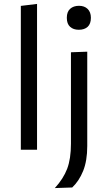

<svg xmlns="http://www.w3.org/2000/svg" viewBox="-20 -762 549 977"><path d="M86 0V-732L168.5 -742V0ZM259 195Q302.5 147.5 321.8 96.8Q341 46 341 -30.5V-496L424 -499V-19Q424 56 403.2 107.5Q382.5 159 347.5 192ZM381 -610.5Q353.5 -610.5 336.8 -625.5Q320 -640.5 320 -671.5Q320 -702 337 -717.2Q354 -732.5 382 -732.5Q409.5 -732.5 426 -716.5Q442.5 -700.5 442.5 -671.5Q442.5 -640.5 426 -625.5Q409.5 -610.5 381 -610.5Z"/></svg>

Font: Heraclito
Style: Regular
Weight: 400
Designer: Kostas Bartsokas (font) & Cristiano Sobral (main changes)
Foundry: Kostas Bartsokas (font) & Cristiano Sobral (main changes)
Version: Version 1.00;July 8, 2020;FontCreator 13.0.0.2655 64-bit